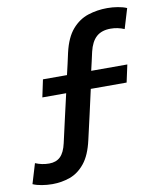

<svg xmlns="http://www.w3.org/2000/svg" viewBox="-143 -773 811 976"><g transform="rotate(-10 263.0 -284.5)"><path d="M48.5 132Q21.5 132 -5.8 127.5Q-33 123 -52 114.5L-21 11.5Q13 26 50.5 26Q86.5 26 108.2 5Q130 -16 140.5 -63Q154.5 -125 168.5 -186.8Q182.5 -248.5 197 -311H74L93 -401H217Q223.5 -428.5 230 -457Q236 -485 242.5 -513.5Q260 -589 295.5 -629.8Q331 -670.5 378.2 -685.8Q425.5 -701 477 -701Q504.5 -701 531.5 -696.5Q558.5 -692 577.5 -683.5L546.5 -580.5Q512.5 -595 476 -595Q429.5 -595 402.5 -570.8Q375.5 -546.5 363.5 -495.5Q358.5 -473.5 353 -448.5Q347 -423 342 -401H528.5L509 -311H324L296 -186Q281.5 -123.5 266.5 -57Q249.5 19 216.2 60Q183 101 139.8 116.5Q96.5 132 48.5 132Z"/></g></svg>

Font: Heraclito SemiBold
Style: Italic
Weight: 600
Italic angle: -12°
Designer: Kostas Bartsokas (font) & Cristiano Sobral (main changes)
Foundry: Kostas Bartsokas (font) & Cristiano Sobral (main changes)
Version: Version 1.00;July 8, 2020;FontCreator 13.0.0.2655 64-bit